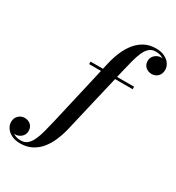

<svg xmlns="http://www.w3.org/2000/svg" viewBox="-435 -901 1197 1303"><g transform="rotate(30 163.0 -250.0)"><path d="M-75 260Q-116 260 -144 246Q-172 232 -186.8 210Q-201.5 188 -201.5 164Q-201.5 131.5 -181.2 112.8Q-161 94 -134.5 94Q-106 94 -86.8 111.2Q-67.5 128.5 -67.5 158.5Q-67.5 178.5 -77.5 193Q-87.5 207.5 -103 215.8Q-118.5 224 -135 224Q-151 224 -166 215.5Q-181 207 -190.8 193.5Q-200.5 180 -200.5 164H-181Q-181 181 -169.5 198.5Q-158 216 -136 228.2Q-114 240.5 -82 240.5Q-52 240.5 -32 223.5Q-12 206.5 2.2 175.5Q16.5 144.5 27.2 103.2Q38 62 49.5 13.5L170 -511.5Q182 -563 201.8 -608Q221.5 -653 250 -687.2Q278.5 -721.5 316.2 -740.8Q354 -760 402.5 -760Q443 -760 471 -746Q499 -732 513.5 -710Q528 -688 528 -664Q528 -632.5 508.8 -613.2Q489.5 -594 461.5 -594Q434.5 -594 414.2 -611Q394 -628 394 -658.5Q394 -678 403.8 -692.5Q413.5 -707 429.2 -715.5Q445 -724 462.5 -724Q473 -724 484.5 -719.2Q496 -714.5 505.8 -706.2Q515.5 -698 521.2 -687.2Q527 -676.5 527 -664H508Q508 -681 496.8 -698.8Q485.5 -716.5 463.8 -728.5Q442 -740.5 410.5 -740.5Q381.5 -740.5 361.5 -723.2Q341.5 -706 328 -675.2Q314.5 -644.5 303.5 -603Q292.5 -561.5 281 -512.5L158.5 11.5Q146 63 126.5 108Q107 153 78.8 187Q50.5 221 12 240.5Q-26.5 260 -75 260ZM61 -440.5V-460H402V-440.5Z"/></g></svg>

Font: Bodoni Moda 11pt SemiBold
Style: Italic
Weight: 600
Italic angle: -13°
Designer: Owen Earl
Foundry: indestructible type
Version: Version 2.004